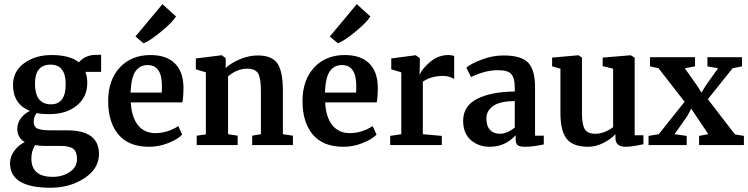

<svg xmlns="http://www.w3.org/2000/svg" viewBox="-20 -680 3507 900"><path d="M389 -293Q390 -227 341 -186Q292 -145 211 -145Q173 -145 152 -150Q138 -133 138 -110Q138 -85 156 -77Q174 -69 219 -69H295Q444 -69 444 42Q444 110 376 155Q308 200 217 200H216Q27 200 27 85Q27 54 47.5 26.5Q68 -1 96 -14Q61 -35 61 -76Q61 -102 77 -124.5Q93 -147 120 -160Q41 -192 41 -282Q41 -346 93.5 -384Q146 -422 221 -422Q307 -422 350 -388Q380 -423 431 -423H454V-343H380Q389 -322 389 -293ZM188 4Q162 4 145 0Q127 27 127 63Q127 149 227 149H228Q272 149 306.5 126.5Q341 104 341 65Q341 32 324 18Q307 4 262 4ZM288 -285Q288 -377 217 -377Q144 -377 144 -288Q144 -191 219 -191Q288 -191 288 -285Z M679 8Q583 8 535 -49.5Q487 -107 487 -206Q487 -305 541.5 -363.5Q596 -422 685 -422Q759 -422 798.5 -384Q838 -346 840 -274Q840 -224 835 -200H593Q597 -130 627 -93Q657 -56 708 -56Q765 -56 816 -89L834 -49Q813 -27 769 -9.5Q725 8 679 8ZM672 -375Q636 -375 615.5 -346.5Q595 -318 592 -246H738Q739 -254 739 -277Q739 -375 672 -375ZM653 -477 615 -509 741 -660H742L805 -603Q788 -575 735 -531.5Q682 -488 653 -477Z M902 0V-44L945 -50V-341L898 -355V-406L1019 -421H1020L1038 -407V-361Q1063 -385 1105 -402.5Q1147 -420 1188 -420Q1255 -420 1280.5 -382.5Q1306 -345 1306 -254V-51L1353 -44V0H1162V-44L1203 -51V-254Q1203 -311 1190.5 -334.5Q1178 -358 1139 -358Q1091 -358 1049 -322V-51L1094 -44V0Z M1590 8Q1494 8 1446 -49.5Q1398 -107 1398 -206Q1398 -305 1452.5 -363.5Q1507 -422 1596 -422Q1670 -422 1709.5 -384Q1749 -346 1751 -274Q1751 -224 1746 -200H1504Q1508 -130 1538 -93Q1568 -56 1619 -56Q1676 -56 1727 -89L1745 -49Q1724 -27 1680 -9.5Q1636 8 1590 8ZM1583 -375Q1547 -375 1526.5 -346.5Q1506 -318 1503 -246H1649Q1650 -254 1650 -277Q1650 -375 1583 -375ZM1564 -477 1526 -509 1652 -660H1653L1716 -603Q1699 -575 1646 -531.5Q1593 -488 1564 -477Z M1809 0V-43L1861 -51V-341L1814 -355V-406L1927 -421H1929L1948 -407V-384L1947 -331H1948Q1958 -357 1996 -389.5Q2034 -422 2082 -422Q2099 -422 2109 -417V-310Q2086 -324 2057 -324Q2000 -324 1962 -297V-51L2051 -43V0Z M2151 -114Q2151 -183 2216.5 -216.5Q2282 -250 2393 -251V-269Q2393 -314 2377 -332.5Q2361 -351 2315 -351Q2254 -351 2188 -319L2166 -363Q2185 -380 2236 -400Q2287 -420 2340 -420Q2423 -420 2455.5 -386.5Q2488 -353 2488 -272V-44H2529V-3Q2479 8 2440 8Q2416 8 2406.5 0.5Q2397 -7 2397 -31V-46Q2348 8 2276 8Q2223 8 2187 -23.5Q2151 -55 2151 -114ZM2323 -53Q2357 -53 2393 -82V-206Q2324 -206 2292 -183.5Q2260 -161 2260 -125Q2260 -89 2277 -71Q2294 -53 2323 -53Z M2913 8Q2865 8 2865 -33V-51Q2844 -28 2808.5 -10Q2773 8 2737 8Q2667 8 2637 -28.5Q2607 -65 2607 -150V-358L2568 -369V-410L2692 -421L2708 -410V-150Q2708 -95 2721.5 -74Q2735 -53 2771 -53Q2812 -53 2854 -84V-358L2805 -370V-410L2936 -421L2955 -410V-46H2996V-4Q2942 8 2913 8Z M3020 0V-43L3068 -51L3189 -203L3067 -360L3027 -369V-412H3238V-369L3190 -360L3248 -278L3268 -246L3287 -277L3346 -360L3296 -369V-412H3458V-369L3414 -360L3298 -215L3425 -50L3467 -43V0H3257V-43L3300 -51L3220 -171L3203 -138L3142 -51L3199 -43V0Z"/></svg>

Font: Aikya SemiBold
Style: Regular
Weight: 600
Designer: Neelakash Kshetrimayum (Latin subset based on Merriweather by Eben Sorkin)
Foundry: Brand New Type
Version: Version 1.00 b005